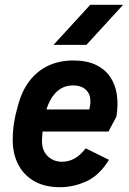

<svg xmlns="http://www.w3.org/2000/svg" viewBox="-20 -770 537 800"><path d="M230 10Q166 10 122 -15.5Q78 -41 55.5 -85.5Q33 -130 33 -186Q33 -224 38.5 -258.5Q44 -293 53 -323Q69 -388 101.5 -431Q134 -474 180.5 -496Q227 -518 286 -518Q342 -518 380 -499.5Q418 -481 439.5 -449Q461 -417 467 -374.5Q473 -332 465 -284L432 -222H132L144 -314H352Q364 -362 345 -388Q326 -414 284 -414Q240 -414 210.5 -382Q181 -350 168 -293Q164 -272 160.5 -248Q157 -224 155 -191Q153 -145 177.5 -120.5Q202 -96 239 -96Q265 -96 289.5 -109Q314 -122 337 -152L434 -104Q394 -39 340 -14.5Q286 10 230 10ZM203 -583 356 -750H493L340 -583Z"/></svg>

Font: Finlandica SemiBold
Style: Italic
Weight: 600
Italic angle: -8°
Designer: Niklas Ekholm, Juho Hiilivirta, Jaakko Suomalainen
Foundry: Helsinki Type Studio
Version: Version 1.063